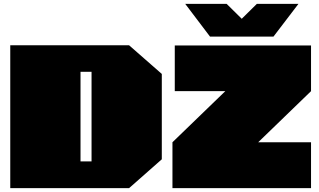

<svg xmlns="http://www.w3.org/2000/svg" viewBox="-20 -972 1649 992"><path d="M1065 -783 937 -952H1151L1229 -875L1307 -952H1522L1393 -783ZM33 0V-738H647L816 -590V-149L647 0ZM871 0V-237L1144 -501H883V-737H1587V-501L1314 -237H1587V0ZM396 -138H453V-601H396Z"/></svg>

Font: Tomorrow Black
Style: Regular
Weight: 900
Designer: Tony de Marco, Monica Rizzolli
Foundry: Just in Type
Version: Version 2.002